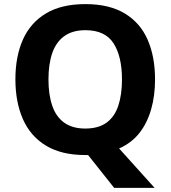

<svg xmlns="http://www.w3.org/2000/svg" viewBox="-20 -745 831 935"><path d="M536 170 409 10Q406 10 402 10Q398 10 395 10Q279 10 203.5 -36Q128 -82 91.5 -165Q55 -248 55 -359Q55 -470 91.5 -552Q128 -634 203.5 -679.5Q279 -725 396 -725Q512 -725 587.5 -679.5Q663 -634 699 -551.5Q735 -469 735 -358Q735 -279 716 -212.5Q697 -146 659 -97.5Q621 -49 560 -22L733 170ZM395 -119Q459 -119 498.5 -147.5Q538 -176 556 -230Q574 -284 574 -358Q574 -470 533 -534Q492 -598 396 -598Q333 -598 293 -569Q253 -540 234.5 -486.5Q216 -433 216 -358Q216 -284 234.5 -230Q253 -176 293 -147.5Q333 -119 395 -119Z"/></svg>

Font: Noto Sans Symbols
Style: Bold
Weight: 700
Version: Version 2.002